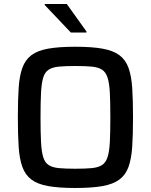

<svg xmlns="http://www.w3.org/2000/svg" viewBox="-20 -929 752 957"><path d="M355 8Q273 8 220 -1.5Q167 -11 136.5 -34Q106 -57 91.5 -97Q77 -137 73 -197.5Q69 -258 69 -344Q69 -430 73 -490.5Q77 -551 91.5 -591Q106 -631 136.5 -654Q167 -677 220 -686.5Q273 -696 355 -696Q438 -696 491 -686.5Q544 -677 575 -654Q606 -631 620.5 -591Q635 -551 639 -490.5Q643 -430 643 -344Q643 -258 639 -197.5Q635 -137 620.5 -97Q606 -57 575 -34Q544 -11 491 -1.5Q438 8 355 8ZM355 -88Q405 -88 437 -91Q469 -94 488 -106Q507 -118 516 -145.5Q525 -173 527.5 -221Q530 -269 530 -344Q530 -419 527.5 -467Q525 -515 516 -542.5Q507 -570 488 -582Q469 -594 437 -597Q405 -600 355 -600Q306 -600 274 -597Q242 -594 223 -582Q204 -570 195.5 -542.5Q187 -515 184.5 -467Q182 -419 182 -344Q182 -269 184.5 -221Q187 -173 195.5 -145.5Q204 -118 223 -106Q242 -94 274 -91Q306 -88 355 -88ZM333 -767 203 -904V-909H313L411 -772V-767Z"/></svg>

Font: Saira Medium
Style: Regular
Weight: 500
Designer: Hector Gatti with collaboration of the Omnibus-Type team
Foundry: Omnibus-Type
Version: Version 1.100; ttfautohint (v1.8.3)